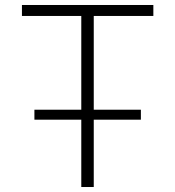

<svg xmlns="http://www.w3.org/2000/svg" viewBox="-20 -750 703 770"><path d="M118 -270V-310H306V-686H68V-730H595V-686H356V-310H545V-270H356V0H306V-270Z"/></svg>

Font: M PLUS 1p Light
Style: Regular
Weight: 300
Version: Version 1.061